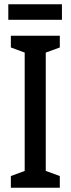

<svg xmlns="http://www.w3.org/2000/svg" viewBox="-20 -882 332 902"><path d="M261 0H31V-55L96 -79V-635L31 -659V-714H261V-659L195 -635V-79L261 -55ZM271 -862V-789H19V-862Z"/></svg>

Font: Noto Sans Tamil ExtraCondensed Medium
Style: Regular
Weight: 500
Width: 2
Designer: Jelle Bosma - Monotype Design Team
Foundry: Monotype Imaging Inc.
Version: Version 2.004; ttfautohint (v1.8.4.7-5d5b)